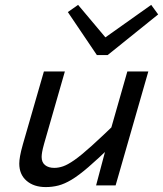

<svg xmlns="http://www.w3.org/2000/svg" viewBox="-20 -757 666 784"><path d="M372.4 0 421.1 -183.4H419.5L500 -465.3H585.7L452.1 0ZM462.9 -263.6 435.7 -162Q379.8 -108.1 340.5 -74.3Q301.2 -40.5 272.3 -23.2Q243.4 -5.9 218.5 0.5Q193.5 6.9 166.8 6.9Q118.2 6.9 88.5 -18.8Q58.7 -44.5 58.7 -89.1Q58.7 -101.4 61.9 -119.8Q65.1 -138.2 73.5 -168L159.3 -465.3H244.9L160.3 -170.8Q154.1 -148.6 152.1 -136.6Q150 -124.5 150 -116.1Q150 -94.1 164.1 -82.8Q178.2 -71.5 201.6 -71.5Q219.2 -71.5 237.7 -77.9Q256.3 -84.3 283.8 -103.4Q311.2 -122.5 353.9 -161Q396.6 -199.5 462.9 -263.6ZM625.8 -698.1 419.6 -532.1H388.9L395.7 -594L597.4 -737.1ZM257 -707.7 298.9 -737.1 419.2 -594 406.3 -532.1H375.6Z"/></svg>

Font: Intel One Mono Light
Style: Italic
Weight: 300
Italic angle: -16°
Monospace: yes
Designer: Fred Shallcrass
Foundry: Frere-Jones Type LLC
Version: Version 1.004